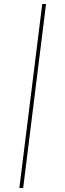

<svg xmlns="http://www.w3.org/2000/svg" viewBox="-20 -789 328 963"><path d="M77.1 153.8 191.9 -769H210.9L96.2 153.8Z"/></svg>

Font: Hjet
Style: Regular
Weight: 400
Designer: T. Christopher White
Version: Version 1.2